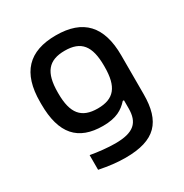

<svg xmlns="http://www.w3.org/2000/svg" viewBox="-166 -638 932 974"><g transform="rotate(-30 300.0 -151.5)"><path d="M57 -256V-244C57 -69 129 9 274 9C353 9 391 -16 423 -51H430V-4C430 79 392 117 283 117C240 117 184 111 140 103V189C196 200 242 206 292 206C466 206 532 133 532 -28V-255C532 -426 454 -509 295 -509C136 -509 57 -427 57 -256ZM159 -247V-253C159 -370 200 -419 295 -419C390 -419 430 -370 430 -253V-247C430 -130 390 -81 295 -81C200 -81 159 -130 159 -247Z"/></g></svg>

Font: LT Wave Mono Medium
Style: Regular
Weight: 500
Designer: Daniel Lyons
Version: Version 2.5 (Glyphs App)